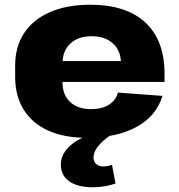

<svg xmlns="http://www.w3.org/2000/svg" viewBox="-20 -571 758 811"><path d="M345 11Q251 11 183.5 -19.5Q116 -50 80 -108Q44 -166 44 -246V-294Q44 -374 82 -431.5Q120 -489 191.5 -520Q263 -551 361 -551Q513 -551 594 -476Q675 -401 675 -259V-225H208V-313H517L491 -280V-303Q491 -356 457.5 -387Q424 -418 367 -418Q310 -418 277 -387Q244 -356 244 -302V-224Q244 -170 276.5 -140Q309 -110 364 -110Q411 -110 440.5 -129Q470 -148 478 -180L666 -166Q641 -81 557 -35Q473 11 345 11ZM373 220Q308 220 272.5 195Q237 170 237 124Q237 84 269.5 51Q302 18 362 -3L444 2Q410 26 392.5 49Q375 72 375 94Q375 112 386.5 122Q398 132 417 132Q437 132 453 125L468 204Q449 211 424 215.5Q399 220 373 220Z"/></svg>

Font: Pathway Extreme 28pt ExtraBold
Style: Regular
Weight: 800
Designer: Eduardo Rodriguez Tunni
Foundry: Eduardo Rodriguez Tunni
Version: Version 1.001;gftools[0.9.26]